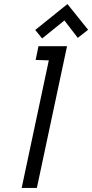

<svg xmlns="http://www.w3.org/2000/svg" viewBox="-20 -928 455 948"><path d="M415 -781 313 -908 154 -780 188 -738 298 -827 364 -741ZM156 -632 221 -630 87 0H162L311 -700H170Z"/></svg>

Font: Advent Pro Medium
Style: Italic
Weight: 500
Italic angle: -12°
Version: Version 3.000